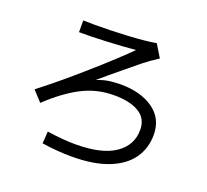

<svg xmlns="http://www.w3.org/2000/svg" viewBox="-127 -884 1149 1064"><g transform="rotate(20 447.0 -352.0)"><path d="M391 -47Q545 -47 623.5 -100Q702 -153 702 -245Q702 -311 649 -343.5Q596 -376 501 -376Q399 -376 311 -330Q223 -284 130 -196L75 -256Q189 -344 325.5 -464.5Q462 -585 529 -653Q456 -646 356.5 -641.5Q257 -637 198 -638V-707Q217 -706 266 -706Q360 -706 460.5 -711.5Q561 -717 624 -728L669 -654Q623 -625 580 -590.5Q537 -556 435 -471L375 -420Q412 -435 445 -440Q478 -445 515 -445Q634 -445 708 -392.5Q782 -340 782 -244Q782 -165 739.5 -104.5Q697 -44 610.5 -10Q524 24 395 24Q310 24 219 10L224 -61Q320 -47 391 -47Z"/></g></svg>

Font: Kakao Big Sans
Style: Regular
Weight: 400
Designer: Park Young-rak; Lee Sang-min; Kim Jung-jin; Min Bon; Park Min-gyu;
Foundry: Kakao Corporation
Version: Version 2.003